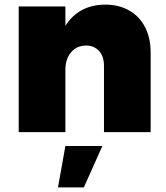

<svg xmlns="http://www.w3.org/2000/svg" viewBox="-20 -572 718 831"><path d="M430 -287Q430 -328 408.5 -351.5Q387 -375 352 -375Q311 -374 287 -345Q263 -316 263 -269H217Q217 -358 243.5 -422Q270 -486 319 -519Q368 -552 436 -552Q494 -552 538.5 -527Q583 -502 607.5 -455Q632 -408 632 -345V0H430ZM61 -544H263V0H61ZM263 60H423L343 239H231Z"/></svg>

Font: Alexandria ExtraBold
Style: Regular
Weight: 800
Designer: Mohamed Gaber
Foundry: Kief Type Foundry
Version: Version 5.100